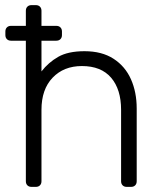

<svg xmlns="http://www.w3.org/2000/svg" viewBox="-20 -730 630 750"><path d="M103 0Q93 0 87 -6Q81 -12 81 -22V-571H23Q13 -571 7 -577Q1 -583 1 -593V-607Q1 -617 7 -623Q13 -629 23 -629H81V-688Q81 -698 87 -704Q93 -710 103 -710H120Q130 -710 136 -704Q142 -698 142 -688V-629H200Q210 -629 216 -623Q222 -617 222 -607V-593Q222 -583 216 -577Q210 -571 200 -571H142V-451Q169 -486 207.5 -508Q246 -530 310 -530Q378 -530 423.5 -500.5Q469 -471 491.5 -420.5Q514 -370 514 -306V-22Q514 -12 508 -6Q502 0 492 0H475Q465 0 459 -6Q453 -12 453 -22V-301Q453 -381 414 -426.5Q375 -472 300 -472Q229 -472 185.5 -426.5Q142 -381 142 -301V-22Q142 -12 136 -6Q130 0 120 0Z"/></svg>

Font: Rubik Light Light
Style: Regular
Weight: 300
Version: Version 2.101